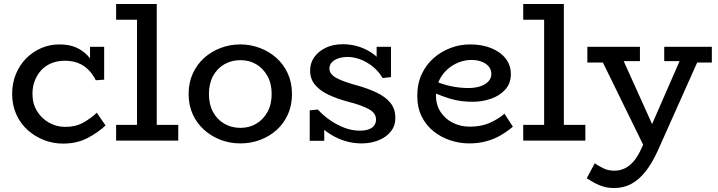

<svg xmlns="http://www.w3.org/2000/svg" viewBox="-20 -706 3604 964"><path d="M297 15Q247 15 201.5 -2.5Q156 -20 119.5 -52.5Q83 -85 62 -131.5Q41 -178 41 -234Q41 -288 59.5 -333.5Q78 -379 111 -412.5Q144 -446 187 -464.5Q230 -483 278 -483Q326 -483 360 -468.5Q394 -454 419.5 -427.5Q445 -401 463 -363L432 -371V-471H503V-306L461 -303Q445 -335 422.5 -357Q400 -379 371 -390Q342 -401 305 -401Q270 -401 240.5 -389.5Q211 -378 189.5 -356Q168 -334 155.5 -303Q143 -272 143 -235Q143 -185 166 -148Q189 -111 225.5 -90.5Q262 -70 303 -69Q356 -68 394.5 -88.5Q433 -109 466 -140L510 -76Q469 -38 416.5 -11.5Q364 15 297 15Z M668 -22V-686H767V-22ZM563 0V-79H875V0ZM563 -607V-686H761V-607Z M1187 14Q1135 14 1088.5 -3.5Q1042 -21 1005.5 -53.5Q969 -86 948 -131.5Q927 -177 927 -234Q927 -291 948 -337Q969 -383 1005.5 -415.5Q1042 -448 1088.5 -465.5Q1135 -483 1187 -483Q1237 -483 1284 -465.5Q1331 -448 1367.5 -415.5Q1404 -383 1425 -337Q1446 -291 1446 -234Q1446 -177 1425.5 -131.5Q1405 -86 1369 -53.5Q1333 -21 1286 -3.5Q1239 14 1187 14ZM1187 -64Q1232 -64 1267 -85Q1302 -106 1323 -144Q1344 -182 1344 -234Q1344 -286 1323 -324Q1302 -362 1267 -383Q1232 -404 1187 -404Q1142 -404 1106 -383Q1070 -362 1049.5 -324Q1029 -286 1029 -234Q1029 -182 1049.5 -144Q1070 -106 1106 -85Q1142 -64 1187 -64Z M1795 14Q1760 14 1726 5.5Q1692 -3 1660.5 -19.5Q1629 -36 1604 -57.5Q1579 -79 1561 -106L1608 -105V1H1535V-152L1576 -156Q1600 -129 1634.5 -104.5Q1669 -80 1708 -65Q1747 -50 1786 -50Q1811 -50 1829.5 -56Q1848 -62 1858 -75Q1868 -88 1868 -106Q1868 -122 1859 -135Q1850 -148 1832 -158Q1814 -168 1787.5 -177.5Q1761 -187 1725 -196Q1670 -211 1628 -231Q1586 -251 1561.5 -280.5Q1537 -310 1537 -352Q1537 -389 1557.5 -418.5Q1578 -448 1615 -466Q1652 -484 1702 -484Q1747 -484 1788.5 -469.5Q1830 -455 1862 -429Q1894 -403 1912 -367L1871 -368V-471H1943V-319L1901 -314Q1882 -347 1852.5 -371Q1823 -395 1790 -407.5Q1757 -420 1726 -420Q1700 -420 1679 -413Q1658 -406 1646 -393Q1634 -380 1634 -362Q1634 -347 1643.5 -335Q1653 -323 1671 -313.5Q1689 -304 1714.5 -295Q1740 -286 1773 -277Q1827 -262 1870.5 -241.5Q1914 -221 1939.5 -190.5Q1965 -160 1965 -114Q1965 -74 1942 -45.5Q1919 -17 1880.5 -1.5Q1842 14 1795 14Z M2336 14Q2287 14 2240.5 -1.5Q2194 -17 2156.5 -47Q2119 -77 2097 -121.5Q2075 -166 2075 -224Q2075 -286 2097.5 -334Q2120 -382 2158 -415Q2196 -448 2243 -465.5Q2290 -483 2340 -483Q2400 -483 2446 -464.5Q2492 -446 2518.5 -412.5Q2545 -379 2545 -334Q2545 -288 2517.5 -257Q2490 -226 2446 -210.5Q2402 -195 2353 -195Q2292 -195 2243.5 -209.5Q2195 -224 2149 -245L2148 -305Q2201 -282 2245.5 -273Q2290 -264 2332 -264Q2364 -264 2389.5 -272Q2415 -280 2431 -296Q2447 -312 2447 -334Q2447 -366 2419 -385.5Q2391 -405 2347 -405Q2314 -405 2282.5 -392.5Q2251 -380 2225.5 -357Q2200 -334 2184.5 -301.5Q2169 -269 2169 -227Q2169 -178 2193 -142.5Q2217 -107 2255.5 -88.5Q2294 -70 2339 -70Q2395 -70 2437.5 -88.5Q2480 -107 2513 -135L2555 -70Q2527 -46 2494.5 -27Q2462 -8 2422.5 3Q2383 14 2336 14Z M2712 -22V-686H2811V-22ZM2607 0V-79H2919V0ZM2607 -607V-686H2805V-607Z M3065 238Q3035 238 3011.5 231.5Q2988 225 2967 213.5Q2946 202 2926 189L2966 114Q2985 127 3009.5 139Q3034 151 3065 151Q3093 151 3117.5 139Q3142 127 3163 102Q3184 77 3202 36L3416 -454H3508L3282 52Q3254 113 3222 154Q3190 195 3151 216.5Q3112 238 3065 238ZM3226 55 2989 -429H3098L3292 1ZM2929 -392V-471H3193V-399H3043L3037 -392ZM3315 -399V-471H3554V-392H3449L3444 -399Z"/></svg>

Font: BioRhyme
Style: Regular
Weight: 400
Designer: Aoife Mooney
Foundry: Aoife Mooney Type
Version: Version 1.600;gftools[0.9.33]